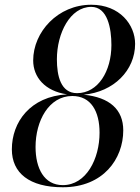

<svg xmlns="http://www.w3.org/2000/svg" viewBox="-20 -780 590 810"><path d="M30 -150C30 -50 104 10 245 10C416 10 500 -110 500 -230C500 -318 442.5 -369.5 333 -380.5C459.5 -392 550 -483 550 -595C550 -675 486 -760 365 -760C224 -760 120 -645 120 -525C120 -455 169 -395.5 263 -382C107 -373 30 -264.5 30 -150ZM220 -530C220 -640 276 -751 365 -751C434 -751 450 -660 450 -590C450 -480 394 -387 305 -387C236 -387 220 -460.5 220 -530ZM130 -160C130 -270 186 -375 285 -375C364 -375 400 -310 400 -220C400 -110 344 1 245 1C166 1 130 -70 130 -160Z"/></svg>

Font: Bodoni* 24pt
Style: Italic
Weight: 400
Italic angle: -13°
Version: Version 2.3